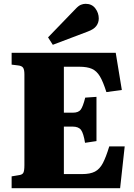

<svg xmlns="http://www.w3.org/2000/svg" viewBox="-20 -987 701 1007"><path d="M41 0V-62L77 -68Q96 -70 102 -80Q108 -90 108 -121V-597Q108 -622 101 -632Q94 -642 74 -644L41 -648V-710H587L619 -515L538 -504Q521 -558 504 -586.5Q487 -615 462 -626Q437 -637 396 -637H315V-396H362Q391 -396 403 -411.5Q415 -427 427 -475L486 -479V-247L426 -238Q418 -288 405 -305.5Q392 -323 361 -323H315V-74H411Q453 -74 478 -87Q503 -100 519.5 -131.5Q536 -163 553 -219H634L610 0ZM257 -752 232 -791 377 -941Q392 -957 404.5 -962Q417 -967 429 -967Q462 -967 480 -943Q498 -919 498 -890Q498 -868 485 -850.5Q472 -833 439 -821Z"/></svg>

Font: Literata 36pt ExtraBold
Style: Regular
Weight: 800
Designer: Latin by Veronika Burian and Jose Scaglione. Greek by Irene Vlachou. Cyrillic by Vera Evstafieva.
Foundry: TypeTogether
Version: Version 3.002